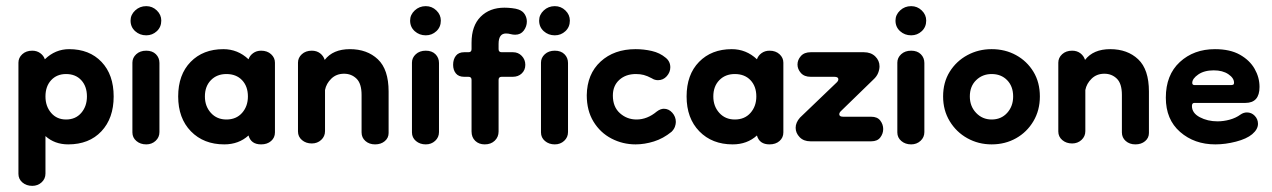

<svg xmlns="http://www.w3.org/2000/svg" viewBox="-20 -460 4140 625"><path d="M202 10Q158 10 128 -17V105Q128 122 115.5 133.5Q103 145 85 145Q66 145 53 134Q40 123 40 106V-256Q40 -272 52.5 -283.5Q65 -295 85 -295Q100 -295 111 -287Q122 -279 126 -267Q160 -300 205 -300Q271 -300 310.5 -258.5Q350 -217 350 -146Q350 -75 310 -32.5Q270 10 202 10ZM195 -71Q226 -71 244.5 -92.5Q263 -114 263 -146Q263 -179 244.5 -199Q226 -219 195 -219Q165 -219 146.5 -199Q128 -179 128 -146Q128 -114 146.5 -92.5Q165 -71 195 -71Z M456 10Q437 10 424 -1Q411 -12 411 -29V-256Q411 -272 423.5 -283.5Q436 -295 456 -295Q476 -295 487.5 -283.5Q499 -272 499 -255V-30Q499 -13 486.5 -1.5Q474 10 456 10ZM456 -345Q435 -345 420 -358.5Q405 -372 405 -393Q405 -412 420 -426Q435 -440 456 -440Q476 -440 490.5 -426Q505 -412 505 -393Q505 -372 490.5 -358.5Q476 -345 456 -345Z M710 10Q643 10 601.5 -32.5Q560 -75 560 -146Q560 -217 600.5 -258.5Q641 -300 707 -300Q754 -300 789 -267Q793 -279 804 -287Q815 -295 830 -295Q850 -295 862.5 -283.5Q875 -272 875 -256V-29Q875 -12 862.5 -1Q850 10 830 10Q797 10 789 -19Q757 10 710 10ZM717 -71Q749 -71 768 -92.5Q787 -114 787 -146Q787 -179 768 -199Q749 -219 717 -219Q686 -219 666.5 -199Q647 -179 647 -146Q647 -114 666.5 -92.5Q686 -71 717 -71Z M1201 10Q1182 10 1169.5 -1Q1157 -12 1157 -29V-151Q1157 -188 1140.5 -204Q1124 -220 1100 -220Q1075 -220 1058.5 -204Q1042 -188 1038 -167V-33Q1038 -16 1025.5 -4.5Q1013 7 995 7Q976 7 963 -4Q950 -15 950 -32V-256Q950 -272 962.5 -283.5Q975 -295 995 -295Q1011 -295 1022 -286.5Q1033 -278 1037 -265Q1064 -300 1119 -300Q1175 -300 1210 -267Q1245 -234 1245 -162V-27Q1245 -11 1232.5 -0.5Q1220 10 1201 10Z M1366 10Q1347 10 1334 -1Q1321 -12 1321 -29V-256Q1321 -272 1333.5 -283.5Q1346 -295 1366 -295Q1386 -295 1397.5 -283.5Q1409 -272 1409 -255V-30Q1409 -13 1396.5 -1.5Q1384 10 1366 10ZM1366 -345Q1345 -345 1330 -358.5Q1315 -372 1315 -393Q1315 -412 1330 -426Q1345 -440 1366 -440Q1386 -440 1400.5 -426Q1415 -412 1415 -393Q1415 -372 1400.5 -358.5Q1386 -345 1366 -345Z M1558 10Q1539 10 1527 -1.5Q1515 -13 1515 -32V-200Q1515 -210 1505 -210H1491Q1473 -210 1464 -221Q1455 -232 1455 -249Q1455 -267 1464 -278.5Q1473 -290 1491 -290H1505Q1515 -290 1515 -300V-321Q1515 -376 1544.5 -405.5Q1574 -435 1622 -435Q1633 -435 1646.5 -433.5Q1660 -432 1668 -429Q1682 -424 1688.5 -413Q1695 -402 1695 -390Q1695 -374 1685 -360.5Q1675 -347 1657 -347Q1649 -347 1642 -349Q1635 -351 1627 -351Q1603 -351 1603 -317V-300Q1603 -290 1613 -290H1650Q1667 -290 1678.5 -278Q1690 -266 1690 -249Q1690 -232 1678.5 -221Q1667 -210 1649 -210H1613Q1603 -210 1603 -200V-32Q1603 -14 1590.5 -2Q1578 10 1558 10ZM1786 10Q1767 10 1754 -1Q1741 -12 1741 -29V-256Q1741 -272 1753.5 -283.5Q1766 -295 1786 -295Q1806 -295 1817.5 -283.5Q1829 -272 1829 -255V-30Q1829 -13 1816.5 -1.5Q1804 10 1786 10ZM1786 -345Q1765 -345 1750 -358.5Q1735 -372 1735 -393Q1735 -412 1750 -426Q1765 -440 1786 -440Q1806 -440 1820.5 -426Q1835 -412 1835 -393Q1835 -372 1820.5 -358.5Q1806 -345 1786 -345Z M2049 10Q2007 10 1970.5 -9Q1934 -28 1912 -64Q1890 -100 1890 -150Q1891 -219 1935 -259.5Q1979 -300 2049 -300Q2076 -300 2102 -294Q2128 -288 2147 -272Q2162 -260 2162 -241Q2162 -225 2150.5 -212Q2139 -199 2122 -199Q2111 -199 2102 -205Q2087 -213 2075.5 -216Q2064 -219 2050 -219Q2017 -219 1996 -200Q1975 -181 1975 -149Q1975 -112 1998 -91.5Q2021 -71 2052 -71Q2087 -71 2118 -97Q2130 -106 2141 -106Q2157 -106 2168.5 -93Q2180 -80 2180 -63Q2180 -56 2177 -47.5Q2174 -39 2166 -31Q2139 -9 2108.5 0.5Q2078 10 2049 10Z M2365 10Q2298 10 2256.5 -32.5Q2215 -75 2215 -146Q2215 -217 2255.5 -258.5Q2296 -300 2362 -300Q2409 -300 2444 -267Q2448 -279 2459 -287Q2470 -295 2485 -295Q2505 -295 2517.5 -283.5Q2530 -272 2530 -256V-29Q2530 -12 2517.5 -1Q2505 10 2485 10Q2452 10 2444 -19Q2412 10 2365 10ZM2372 -71Q2404 -71 2423 -92.5Q2442 -114 2442 -146Q2442 -179 2423 -199Q2404 -219 2372 -219Q2341 -219 2321.5 -199Q2302 -179 2302 -146Q2302 -114 2321.5 -92.5Q2341 -71 2372 -71Z M2618 0Q2596 0 2583 -13.5Q2570 -27 2570 -44Q2570 -61 2584 -77L2704 -192Q2709 -197 2709 -202Q2709 -210 2696 -210H2619Q2598 -210 2587 -222.5Q2576 -235 2576 -250Q2576 -265 2587 -277.5Q2598 -290 2619 -290H2792Q2815 -290 2829 -276.5Q2843 -263 2843 -244Q2843 -234 2838.5 -222.5Q2834 -211 2823 -201L2717 -98Q2712 -93 2712 -88Q2712 -80 2725 -80H2816Q2836 -80 2845.5 -67.5Q2855 -55 2855 -40Q2855 -25 2845.5 -12.5Q2836 0 2816 0Z M2946 10Q2927 10 2914 -1Q2901 -12 2901 -29V-256Q2901 -272 2913.5 -283.5Q2926 -295 2946 -295Q2966 -295 2977.5 -283.5Q2989 -272 2989 -255V-30Q2989 -13 2976.5 -1.5Q2964 10 2946 10ZM2946 -345Q2925 -345 2910 -358.5Q2895 -372 2895 -393Q2895 -412 2910 -426Q2925 -440 2946 -440Q2966 -440 2980.5 -426Q2995 -412 2995 -393Q2995 -372 2980.5 -358.5Q2966 -345 2946 -345Z M3208 10Q3165 10 3129 -10Q3093 -30 3071.5 -65.5Q3050 -101 3050 -146Q3050 -192 3071.5 -226.5Q3093 -261 3129 -280.5Q3165 -300 3208 -300Q3252 -300 3287.5 -280.5Q3323 -261 3344 -226.5Q3365 -192 3365 -146Q3365 -101 3344 -65.5Q3323 -30 3287.5 -10Q3252 10 3208 10ZM3208 -71Q3239 -71 3258.5 -92.5Q3278 -114 3278 -146Q3278 -179 3258.5 -199Q3239 -219 3208 -219Q3178 -219 3157.5 -199Q3137 -179 3137 -146Q3137 -114 3157.5 -92.5Q3178 -71 3208 -71Z M3676 10Q3657 10 3644.5 -1Q3632 -12 3632 -29V-151Q3632 -188 3615.5 -204Q3599 -220 3575 -220Q3550 -220 3533.5 -204Q3517 -188 3513 -167V-33Q3513 -16 3500.5 -4.5Q3488 7 3470 7Q3451 7 3438 -4Q3425 -15 3425 -32V-256Q3425 -272 3437.5 -283.5Q3450 -295 3470 -295Q3486 -295 3497 -286.5Q3508 -278 3512 -265Q3539 -300 3594 -300Q3650 -300 3685 -267Q3720 -234 3720 -162V-27Q3720 -11 3707.5 -0.5Q3695 10 3676 10Z M3936 10Q3868 10 3821.5 -30.5Q3775 -71 3775 -142Q3775 -216 3820.5 -258Q3866 -300 3935 -300Q3984 -300 4016 -282Q4048 -264 4064 -236Q4080 -208 4080 -177Q4080 -125 4034 -125H3868Q3860 -125 3860 -115Q3860 -92 3885.5 -78.5Q3911 -65 3943 -65Q3963 -65 3983 -70.5Q4003 -76 4018 -87Q4028 -94 4039 -94Q4054 -94 4064.5 -83Q4075 -72 4075 -57Q4075 -39 4056 -23Q4038 -8 4003.5 1Q3969 10 3936 10ZM3988 -183Q3990 -183 3993.5 -184Q3997 -185 3997 -191Q3997 -206 3978.5 -218.5Q3960 -231 3931 -231Q3900 -231 3880.5 -217.5Q3861 -204 3861 -190Q3861 -183 3869 -183Z"/></svg>

Font: Dongle
Style: Bold
Weight: 700
Designer: Yanghee Ryu
Foundry: Yanghee Ryu
Version: Version 2.000